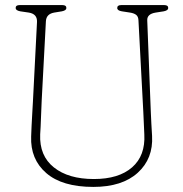

<svg xmlns="http://www.w3.org/2000/svg" viewBox="-20 -720 721 755"><path d="M543.5 -280.5 524.5 -639.5Q524 -654.5 515.8 -661.2Q507.5 -668 491.5 -670.5L459 -675.5Q441 -678.5 441 -688.5Q441 -700 456.5 -700H626Q641.5 -700 641.5 -688.5Q641.5 -679 624 -675.5L592 -670.5Q558 -665 559 -640L573 -280.5Q574 -256.5 575.2 -233.5Q576.5 -210.5 578 -185.5Q583 -96.5 521.8 -40.8Q460.5 15 347 15Q224.5 15 161.8 -39.5Q99 -94 102.5 -183.5Q103 -200 104.2 -225.5Q105.5 -251 107 -277Q108.5 -303 109.5 -321L125.5 -633.5Q127 -665 93.5 -670.5L59.5 -675.5Q41.5 -679 41.5 -688.5Q41.5 -700 57 -700H225.5Q241 -700 241 -688.5Q241 -679 223.5 -675.5L193 -670.5Q162 -665 160.5 -636.5L144 -326Q142 -285.5 141 -253Q140 -220.5 138 -191.5Q134.5 -107.5 191.8 -61.8Q249 -16 349 -16Q447 -16 499.5 -62Q552 -108 547.5 -191.5Q546 -223 545.2 -242.8Q544.5 -262.5 543.5 -280.5Z"/></svg>

Font: Fraunces 72pt S100 Thin
Style: Regular
Weight: 100
Version: Version 1.000; ttfautohint (v1.8.3)